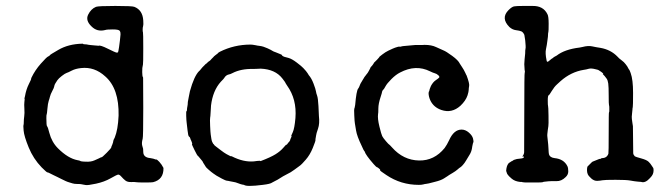

<svg xmlns="http://www.w3.org/2000/svg" viewBox="-20 -591 2228 646"><path d="M303 -568Q311 -571 368 -571Q425 -571 432 -568Q460 -557 462 -522Q463 -507 461.5 -503Q460 -499 460 -491.5Q460 -484 461 -482.5Q462 -481 462 -428.5Q462 -376 461 -374Q458 -363 458.5 -348.5Q459 -334 460 -333Q461 -332 461.5 -329.5Q462 -327 462 -228Q462 -129 460 -124Q456 -110 458.5 -101Q461 -92 461.5 -90.5Q462 -89 462 -80Q462 -61 486 -59Q498 -57 500.5 -55.5Q503 -54 505.5 -54.5Q508 -55 516 -46.5Q524 -38 530 -26Q531 13 495 22Q492 23 467 23Q442 23 438 22Q434 21 421.5 21.5Q409 22 402 16.5Q395 11 388.5 3.5Q382 -4 377.5 -3.5Q373 -3 352 9Q331 21 303 27Q275 33 268 31.5Q261 30 259.5 30Q258 30 254.5 29Q251 28 240.5 28Q230 28 224 26Q218 24 212.5 22.5Q207 21 200.5 18Q194 15 186 11Q178 7 173 4.5Q168 2 159.5 -2Q151 -6 146.5 -8.5Q142 -11 139.5 -11Q137 -11 120 -28Q92 -57 76.5 -95Q61 -133 59.5 -151.5Q58 -170 59 -170.5Q60 -171 60 -180Q60 -189 61.5 -199.5Q63 -210 62 -225Q61 -240 62 -247.5Q63 -255 63 -257V-259Q62 -258 62 -259Q62 -260 64 -267Q68 -290 77 -308Q86 -326 85 -326Q84 -326 86 -330Q98 -355 117.5 -377Q137 -399 142 -401Q147 -403 147.5 -405Q148 -407 176 -423Q210 -443 257 -444Q260 -444 260 -443Q260 -442 265.5 -442Q271 -442 272 -441.5Q273 -441 276.5 -440.5Q280 -440 284 -439.5Q288 -439 294.5 -438.5Q301 -438 306 -437.5Q311 -437 312 -437Q317 -440 343 -427Q369 -414 372.5 -414Q376 -414 377 -415Q378 -416 380.5 -432Q383 -448 383.5 -455Q384 -462 384.5 -465Q385 -468 385.5 -475Q386 -482 383 -487Q380 -492 359.5 -492Q339 -492 334 -490Q307 -483 288 -502Q267 -522 276.5 -541.5Q286 -561 303 -568ZM334 -334Q298 -367 253 -362Q234 -360 221.5 -353.5Q209 -347 204 -345.5Q199 -344 188 -335.5Q177 -327 173 -321Q169 -315 166 -310Q163 -305 162.5 -300.5Q162 -296 156 -285Q150 -274 148 -265.5Q146 -257 144 -252Q141 -243 139.5 -225Q138 -207 137 -206Q136 -205 136 -193Q136 -168 138.5 -166Q141 -164 146 -144Q154 -113 175 -92Q209 -58 241 -52Q248 -51 250 -49.5Q252 -48 255.5 -48Q259 -48 259 -47.5Q259 -47 268 -47Q286 -46 298 -51.5Q310 -57 312.5 -58Q315 -59 317.5 -60.5Q320 -62 322 -62Q324 -62 339 -77Q354 -92 354.5 -95.5Q355 -99 356.5 -101.5Q358 -104 358 -105Q358 -106 359.5 -109.5Q361 -113 361 -116Q361 -119 366 -128Q377 -155 379 -202Q381 -293 334 -334Z M720 -417Q768 -441 823 -441Q830 -441 830 -440.5Q830 -440 836 -439.5Q842 -439 842 -438.5Q842 -438 854 -436.5Q866 -435 880 -428.5Q894 -422 896.5 -420Q899 -418 908 -415Q929 -407 930 -405Q926 -405 930.5 -403Q935 -401 935 -400.5Q935 -400 938 -399.5Q941 -399 945.5 -397.5Q950 -396 951 -396Q962 -393 978.5 -380.5Q995 -368 1000.5 -362Q1006 -356 1009.5 -352Q1013 -348 1015 -344.5Q1017 -341 1019 -338Q1028 -328 1035 -309.5Q1042 -291 1043 -284Q1044 -277 1047 -269Q1050 -261 1051.5 -234Q1053 -207 1053 -201Q1056 -175 1050 -158Q1044 -141 1043.5 -135Q1043 -129 1042 -126Q1041 -123 1041.5 -120Q1042 -117 1032.5 -93.5Q1023 -70 1009 -54Q995 -38 991.5 -35.5Q988 -33 983.5 -29.5Q979 -26 970.5 -20Q962 -14 958 -11.5Q954 -9 943 -3.5Q932 2 923 8Q914 14 905.5 18Q897 22 896 23Q890 28 864 31Q809 38 801 31Q800 31 795 30Q790 29 781 25.5Q772 22 767.5 21.5Q763 21 754.5 19Q746 17 743 17Q740 17 726.5 10Q713 3 708.5 0Q704 -3 697.5 -7.5Q691 -12 682 -20Q673 -28 672.5 -29.5Q672 -31 667.5 -37.5Q663 -44 662.5 -46Q662 -48 657.5 -53Q653 -58 650 -62Q647 -66 645.5 -66.5Q644 -67 634.5 -86Q625 -105 626 -106Q627 -107 626.5 -109Q626 -111 625 -113.5Q624 -116 623 -118.5Q622 -121 621.5 -121.5Q621 -122 620 -126Q619 -130 616 -131.5Q613 -133 611 -152.5Q609 -172 608 -178.5Q607 -185 606.5 -201Q606 -217 607.5 -217Q609 -217 609 -221.5Q609 -226 609.5 -227.5Q610 -229 610.5 -233Q611 -237 611.5 -239.5Q612 -242 612 -248Q612 -250 615 -264Q618 -278 619 -284Q633 -335 650 -352Q652 -353 656 -358.5Q660 -364 661 -364.5Q662 -365 667.5 -371Q673 -377 674 -377Q675 -377 677.5 -380Q680 -383 683.5 -385Q687 -387 687 -387.5Q687 -388 692 -393Q697 -398 698 -399Q699 -400 699 -400Q699 -401 702 -403Q705 -405 705 -405.5Q705 -406 709 -408.5Q713 -411 713 -412Q713 -413 720 -417ZM974 -194Q979 -257 946 -303Q940 -312 940 -313Q940 -314 930 -327Q906 -358 857 -360Q847 -360 847 -359.5Q847 -359 832 -359Q791 -360 762 -345Q754 -341 752 -341Q740 -339 734 -328Q733 -326 723 -316Q696 -286 690 -236Q690 -231 689.5 -227Q689 -223 688.5 -211Q688 -199 687 -194.5Q686 -190 687 -167.5Q688 -145 689 -138.5Q690 -132 691 -125Q692 -118 694 -113.5Q696 -109 697.5 -107Q699 -105 699.5 -105.5Q700 -106 700 -104.5Q700 -103 706 -98.5Q712 -94 723 -85.5Q734 -77 742 -72.5Q750 -68 754.5 -66Q759 -64 759 -66L760 -65Q799 -45 834 -48Q839 -49 845.5 -49.5Q852 -50 853 -50H855Q855 -49 857 -49Q891 -62 907 -72Q923 -82 932.5 -93Q942 -104 942 -103.5Q942 -103 944 -104Q947 -106 948.5 -109Q950 -112 950.5 -111.5Q951 -111 954 -115.5Q957 -120 956.5 -120.5Q956 -121 958.5 -126Q961 -131 961 -133Q961 -134 960 -133.5Q959 -133 965 -146Q971 -159 974 -194Z M1226 -363 1229 -367Q1229 -367 1231 -369Q1233 -371 1233 -371.5Q1233 -372 1235.5 -375Q1238 -378 1237.5 -378.5Q1237 -379 1243 -384.5Q1249 -390 1249 -390.5Q1249 -391 1253 -395Q1257 -399 1256 -399Q1255 -399 1266 -407.5Q1277 -416 1286.5 -420.5Q1296 -425 1300.5 -427Q1305 -429 1309 -430.5Q1313 -432 1317 -433Q1324 -435 1324.5 -434Q1325 -433 1329.5 -434.5Q1334 -436 1343 -436.5Q1352 -437 1365 -438.5Q1378 -440 1384.5 -439.5Q1391 -439 1398.5 -439.5Q1406 -440 1408 -440H1409Q1432 -440 1447.5 -432.5Q1463 -425 1472 -421.5Q1481 -418 1501.5 -403Q1522 -388 1527 -377Q1528 -375 1534.5 -365.5Q1541 -356 1545.5 -346Q1550 -336 1550 -337Q1560 -310 1558.5 -302Q1557 -294 1557 -288.5Q1557 -283 1553 -270Q1547 -252 1529 -235Q1500 -209 1465 -221Q1439 -230 1428 -253Q1422 -266 1422 -278L1423 -283L1424 -284Q1426 -293 1427 -294.5Q1428 -296 1430 -302Q1437 -315 1446 -321Q1455 -327 1457.5 -330Q1460 -333 1454.5 -338Q1449 -343 1443 -344.5Q1437 -346 1427 -351Q1379 -375 1326 -347Q1312 -340 1297 -325Q1282 -310 1277 -300.5Q1272 -291 1269 -288.5Q1266 -286 1265.5 -282Q1265 -278 1261 -266Q1253 -242 1253 -226Q1253 -210 1252 -207Q1250 -192 1256.5 -165.5Q1263 -139 1266 -133Q1269 -127 1278.5 -116Q1288 -105 1289 -105Q1290 -105 1299 -95Q1337 -52 1390 -51Q1441 -50 1476 -93Q1484 -104 1491 -119Q1507 -155 1533 -155Q1546 -155 1557.5 -145Q1569 -135 1571.5 -125Q1574 -115 1572.5 -112Q1571 -109 1570.5 -105.5Q1570 -102 1569 -98.5Q1568 -95 1568 -92Q1566 -80 1560 -70.5Q1554 -61 1548.5 -51.5Q1543 -42 1537 -35.5Q1531 -29 1528 -27.5Q1525 -26 1521 -22Q1513 -15 1503.5 -9.5Q1494 -4 1491 -2Q1488 0 1486 1.5Q1484 3 1473.5 9.5Q1463 16 1444.5 20.5Q1426 25 1423 26Q1420 27 1414.5 27.5Q1409 28 1404 29.5Q1399 31 1389 31Q1329 31 1280 -2Q1259 -16 1259 -17.5Q1259 -19 1259 -20Q1259 -21 1254 -25Q1249 -29 1248 -28.5Q1247 -28 1237 -39Q1210 -70 1207 -81Q1207 -82 1205.5 -83Q1204 -84 1197 -100Q1181 -133 1178 -152Q1175 -171 1174 -176Q1173 -181 1172 -202.5Q1171 -224 1172 -225Q1173 -226 1175 -238Q1179 -285 1185 -293Q1186 -293 1189 -300Q1192 -307 1192 -307.5Q1192 -308 1194 -311.5Q1196 -315 1196.5 -315.5Q1197 -316 1198.5 -319Q1200 -322 1201.5 -324Q1203 -326 1204 -328Q1205 -330 1206 -331.5Q1207 -333 1209 -335.5Q1211 -338 1211.5 -338.5Q1212 -339 1212 -339.5Q1212 -340 1214.5 -342.5Q1217 -345 1221 -352.5Q1225 -360 1225.5 -361Q1226 -362 1226 -363Z M1976 -48 1996 -56Q1999 -56 2002 -57L2003 -58Q2003 -59 2005 -59Q2022 -59 2027 -74Q2028 -77 2028 -145Q2028 -213 2029 -213Q2030 -213 2030 -218Q2030 -223 2030 -229Q2030 -235 2029 -237.5Q2028 -240 2028 -269.5Q2028 -299 2026.5 -310Q2025 -321 2021 -326.5Q2017 -332 2014.5 -335Q2012 -338 2008 -342H2009H2010Q2009 -345 2002.5 -349.5Q1996 -354 1995.5 -354Q1995 -354 1994 -355Q1993 -356 1984 -358Q1969 -362 1960.5 -359.5Q1952 -357 1944 -356Q1901 -349 1866 -318Q1863 -315 1854 -307Q1845 -299 1836.5 -285Q1828 -271 1827 -271Q1823 -271 1823 -253.5Q1823 -236 1824 -234.5Q1825 -233 1825.5 -202Q1826 -171 1825 -166.5Q1824 -162 1823 -153Q1822 -144 1821.5 -139.5Q1821 -135 1822 -128Q1823 -121 1823.5 -114Q1824 -107 1824.5 -104.5Q1825 -102 1825.5 -89Q1826 -76 1827 -72Q1830 -61 1846 -59Q1877 -56 1889 -32Q1892 -26 1892 -14.5Q1892 -3 1883 5Q1869 19 1852 18.5Q1835 18 1825 19Q1815 20 1811 20.5Q1807 21 1806 22Q1805 23 1782.5 23Q1760 23 1754 23Q1741 23 1739 22H1738Q1738 21 1729 21Q1712 19 1701.5 10Q1691 1 1688.5 -3Q1686 -7 1686 -7L1683 -16Q1684 -32 1690 -40Q1694 -45 1693 -43Q1702 -49 1702 -49Q1702 -48 1704.5 -50Q1707 -52 1709 -53L1719 -56Q1739 -58 1741 -59.5Q1743 -61 1742 -65L1737 -64Q1743 -71 1743.5 -78.5Q1744 -86 1744 -216Q1744 -346 1745.5 -347Q1747 -348 1745 -357Q1745 -358 1745 -358L1744 -375L1745 -391L1747 -411Q1747 -423 1748 -426.5Q1749 -430 1748.5 -437.5Q1748 -445 1747.5 -450.5Q1747 -456 1747 -456L1744 -475Q1744 -475 1744 -474Q1740 -483 1734 -485.5Q1728 -488 1716 -489.5Q1704 -491 1694 -500Q1664 -530 1691 -557Q1702 -568 1709.5 -569.5Q1717 -571 1739.5 -571Q1762 -571 1771 -571Q1808 -572 1822 -543Q1826 -536 1826 -511Q1826 -486 1825 -483Q1824 -480 1824 -476.5Q1824 -473 1823.5 -467.5Q1823 -462 1822 -456Q1820 -439 1817 -425.5Q1814 -412 1819 -388Q1820 -381 1824.5 -384Q1829 -387 1829 -387.5Q1829 -388 1832 -390Q1835 -392 1835 -392.5Q1835 -393 1838 -394.5Q1841 -396 1841.5 -397Q1842 -398 1846.5 -400.5Q1851 -403 1853 -404Q1880 -425 1930 -431Q1935 -432 1940 -433Q1959 -438 1972.5 -435Q1986 -432 2000 -430Q2035 -424 2058 -400Q2062 -395 2071 -388.5Q2080 -382 2085 -375Q2090 -368 2090.5 -367.5Q2091 -367 2093.5 -362Q2096 -357 2097 -356.5Q2098 -356 2102 -345Q2110 -323 2110 -278.5Q2110 -234 2109 -230.5Q2108 -227 2108 -223Q2108 -219 2106.5 -208Q2105 -197 2106 -190.5Q2107 -184 2108 -176Q2109 -168 2109.5 -166.5Q2110 -165 2110 -123Q2110 -81 2110.5 -75.5Q2111 -70 2116 -65Q2119 -63 2137.5 -58Q2156 -53 2162.5 -46.5Q2169 -40 2172.5 -34Q2176 -28 2177.5 -26.5Q2179 -25 2179 -18Q2179 -11 2176.5 -5Q2174 1 2167 8Q2151 26 2137 21Q2136 21 2125 20Q2114 19 2101 16.5Q2088 14 2051 14Q2014 14 2007 15.5Q2000 17 1989.5 17.5Q1979 18 1969.5 9.5Q1960 1 1957.5 -5Q1955 -11 1955 -18Q1955 -25 1956 -28.5Q1957 -32 1958 -32Q1958 -32 1962 -36Q1973 -48 1976 -48Z"/></svg>

Font: TT2020 Style E
Style: Regular
Weight: 400
Version: Version 00.2